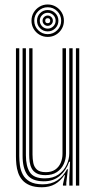

<svg xmlns="http://www.w3.org/2000/svg" viewBox="-20 -811 420 839"><path d="M163 7.3Q131.5 7.3 110.7 -1.3Q89.9 -9.9 77.6 -24.2Q65.3 -38.5 59.3 -56.3Q53.3 -74 51.5 -92.4Q49.7 -110.7 49.7 -127.2V-600H64.2V-129.7Q64.2 -110.2 67 -88.5Q69.9 -66.8 79.8 -48Q89.8 -29.2 110.5 -17.4Q131.2 -5.6 167.1 -5.6Q203.8 -5.6 230.1 -22.7Q256.4 -39.8 272.8 -71.2H276.8L269.7 -12.6V0H255L255 -5.6L264.1 -45.8H261.2Q244.7 -20.4 220.4 -6.5Q196.1 7.3 163 7.3ZM311.8 0V-600H326.3V0ZM178.4 -45.7Q154 -45.7 139.8 -53.7Q125.5 -61.7 118.6 -74.8Q111.8 -87.9 109.7 -103.5Q107.6 -119.2 107.6 -134.5V-600H122.1V-135.3Q122.1 -116.2 125.6 -98.6Q129.2 -81 141.5 -69.8Q153.8 -58.7 180.3 -58.7Q205 -58.7 221.1 -69.7Q237.2 -80.8 245.1 -99.1Q253.1 -117.4 253.1 -138.8V-600H268.3V-139.9Q268.3 -115.4 258.4 -93.9Q248.5 -72.3 228.6 -59Q208.7 -45.7 178.4 -45.7ZM170.7 -18.7Q119.5 -19.1 99.1 -47.5Q78.7 -75.9 78.7 -130.5V-600H93.2V-132.1Q93.2 -84.7 110.4 -58.2Q127.6 -31.6 175.4 -31.6Q211.6 -31.6 235.3 -48.3Q259.1 -64.9 270.9 -90.2Q282.7 -115.4 282.7 -141V-600H297.3V0H282.8V-35L286.1 -104.2H282.1Q269.9 -67.5 241.8 -43Q213.7 -18.4 170.7 -18.7ZM188.4 -649.7Q168.8 -649.7 152.7 -659.2Q136.6 -668.6 127.1 -684.8Q117.6 -700.9 117.6 -720.4Q117.6 -740.2 127.1 -756.2Q136.6 -772.2 152.7 -781.8Q168.8 -791.4 188.3 -791.4Q208.2 -791.4 224.2 -781.8Q240.2 -772.2 249.8 -756.2Q259.3 -740.2 259.3 -720.4Q259.3 -700.9 249.8 -684.8Q240.2 -668.6 224.2 -659.2Q208.2 -649.7 188.4 -649.7ZM188.3 -661.8Q212.8 -661.8 230 -679Q247.3 -696.2 247.3 -720.4Q247.3 -744.9 230 -762.1Q212.8 -779.3 188.3 -779.3Q164.2 -779.3 147 -762.1Q129.7 -744.9 129.7 -720.4Q129.7 -696.2 147 -679Q164.2 -661.8 188.3 -661.8ZM188.4 -673.8Q168.9 -673.8 155.3 -687.4Q141.8 -700.9 141.8 -720.5Q141.8 -740.1 155.3 -753.6Q168.9 -767.2 188.4 -767.2Q208 -767.2 221.6 -753.6Q235.2 -740.1 235.2 -720.5Q235.2 -700.9 221.6 -687.4Q208 -673.8 188.4 -673.8ZM188.4 -685.9Q202.8 -685.9 212.9 -696.1Q223.1 -706.3 223.1 -720.4Q223.1 -734.8 212.9 -745Q202.8 -755.1 188.4 -755.1Q174.3 -755.1 164.1 -745Q153.9 -734.8 153.9 -720.4Q153.9 -706.3 164.1 -696.1Q174.3 -685.9 188.4 -685.9ZM188.4 -698Q179.2 -698 172.6 -704.6Q166 -711.2 166 -720.6Q166 -729.8 172.6 -736.4Q179.2 -743.1 188.6 -743.1Q197.8 -743.1 204.4 -736.4Q211 -729.8 211 -720.4Q211 -711.3 204.4 -704.6Q197.8 -698 188.4 -698ZM188.5 -709.7Q199.4 -709.7 199.4 -720.5Q199.4 -731.4 188.5 -731.4Q177.6 -731.4 177.6 -720.5Q177.6 -709.7 188.5 -709.7Z"/></svg>

Font: Big Shoulders Inline Display SC Thin
Style: Regular
Weight: 100
Designer: Patric King
Foundry: XO Type Co
Version: Version 2.002